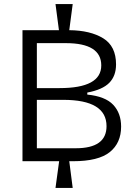

<svg xmlns="http://www.w3.org/2000/svg" viewBox="-20 -802 680 948"><path d="M91 -6V-653H271L254 -782H339L322 -653Q426 -652 489.5 -613Q553 -574 553 -484Q553 -427 519.5 -393Q486 -359 411 -345V-335Q500 -326 539 -284.5Q578 -243 578 -177Q578 -96 522 -51Q466 -6 341 -6H322L339 126H254L272 -6ZM162 -367H274Q480 -367 480 -479Q480 -589 305 -589H162ZM162 -70H354Q506 -70 506 -179Q506 -309 292 -309H162Z"/></svg>

Font: Bricolage Grotesque 12pt Light
Style: Regular
Weight: 300
Designer: Mathieu Triay
Foundry: Atelier Triay
Version: Version 1.001; ttfautohint (v1.8.4.7-5d5b);gftools[0.9.33.de